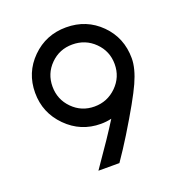

<svg xmlns="http://www.w3.org/2000/svg" viewBox="-124 -786 845 894"><g transform="rotate(-20 299.0 -339.5)"><path d="M299 -594Q235 -594 190.5 -549.5Q146 -505 146 -441Q146 -377 190.5 -332Q235 -287 299 -287Q363 -287 408.5 -332Q454 -377 454 -441Q454 -505 409 -549.5Q364 -594 299 -594ZM299 -679Q400 -679 469 -610Q538 -541 538 -439Q538 -389 507.5 -321.5Q477 -254 390 -112Q355 -55 317 0H213L226 -19Q304 -130 352 -207Q326 -201 299 -201Q200 -201 130 -271.5Q60 -342 60 -441Q60 -541 129.5 -610Q199 -679 299 -679Z"/></g></svg>

Font: Atkinson Hyperlegible Pro
Style: Regular
Weight: 400
Designer: Elliott Scott, Megan Eiswerth, Linus Boman, Theodore Petrosky, Jacob Perez
Foundry: Braille Institute
Version: Version 1.5.1